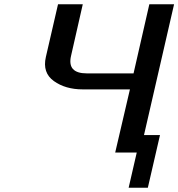

<svg xmlns="http://www.w3.org/2000/svg" viewBox="-20 -715 836 900"><path d="M195 -448 252 -695H368L313 -453Q294 -371 387 -371H606L680 -695H796L655 -82H730L673 165H583L621 0H520L589 -296H368Q287 -296 232.5 -335Q178 -374 195 -448Z"/></svg>

Font: Coval
Style: Medium Italic
Weight: 500
Foundry: Context Ltd
Version: Version 001.000